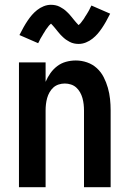

<svg xmlns="http://www.w3.org/2000/svg" viewBox="-20 -780 540 800"><path d="M59 0V-520H170V-439Q178 -458 190 -475Q202 -492 218.5 -504.5Q235 -517 255 -522.5Q275 -528 296 -528Q320 -528 343 -520Q366 -512 383.5 -496Q401 -480 412 -458.5Q423 -437 429.5 -414Q436 -391 438.5 -367.5Q441 -344 441 -320V0H330V-320Q330 -333 328.5 -346Q327 -359 323.5 -371.5Q320 -384 313.5 -395.5Q307 -407 297.5 -415.5Q288 -424 275.5 -428Q263 -432 250 -432Q237 -432 224.5 -428Q212 -424 202.5 -415.5Q193 -407 186.5 -395.5Q180 -384 176.5 -371.5Q173 -359 171.5 -346Q170 -333 170 -320V0ZM308 -597Q302 -597 297.5 -597.5Q293 -598 288.5 -599Q284 -600 279.5 -601.5Q275 -603 270.5 -605.5Q266 -608 262 -610.5Q258 -613 254 -615.5Q250 -618 246.5 -621.5Q243 -625 239 -628.5Q235 -632 232 -635.5Q229 -639 226 -642.5Q223 -646 220.5 -649Q218 -652 214.5 -656.5Q211 -661 207.5 -665Q204 -669 201 -672.5Q198 -676 194 -680L190 -684V-685Q191 -685 191.5 -684.5Q192 -684 193 -684H195Q195 -683 192 -681Q189 -679 185.5 -675Q182 -671 181 -669.5Q180 -668 178.5 -666Q177 -664 175.5 -662Q174 -660 172 -657.5Q170 -655 168.5 -652Q167 -649 165 -646Q163 -643 161 -640Q159 -637 157 -633Q155 -629 152.5 -625.5Q150 -622 148 -618Q146 -614 144 -609.5Q142 -605 139 -600L61 -634Q70 -652 78.5 -667Q87 -682 95.5 -694.5Q104 -707 113 -717.5Q122 -728 134.5 -738Q147 -748 162 -754Q177 -760 192 -760Q198 -760 202.5 -759.5Q207 -759 211.5 -758Q216 -757 220.5 -755.5Q225 -754 229.5 -751.5Q234 -749 238 -746.5Q242 -744 246 -741.5Q250 -739 253.5 -735.5Q257 -732 261 -728.5Q265 -725 268 -721.5Q271 -718 274 -714.5Q277 -711 279.5 -708Q282 -705 285.5 -700.5Q289 -696 292.5 -692Q296 -688 299 -684.5Q302 -681 306 -677L310 -673V-672Q309 -672 308.5 -672.5Q308 -673 307 -673Q306 -673 306 -673L305 -672V-673Q305 -674 308 -676Q311 -678 314.5 -682Q318 -686 319 -687.5Q320 -689 321.5 -691Q323 -693 324.5 -695Q326 -697 328 -699.5Q330 -702 331.5 -705Q333 -708 335 -711Q337 -714 339 -717Q341 -720 343 -723.5Q345 -727 347.5 -731Q350 -735 352 -739Q354 -743 356 -747.5Q358 -752 361 -757L439 -723Q430 -705 421.5 -690Q413 -675 404.5 -662.5Q396 -650 387 -639.5Q378 -629 365.5 -619Q353 -609 338 -603Q323 -597 308 -597Z"/></svg>

Font: Iosevka Term
Style: Bold
Weight: 700
Monospace: yes
Designer: Belleve Invis
Foundry: Belleve Invis
Version: Version 30.0.1